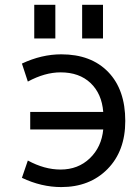

<svg xmlns="http://www.w3.org/2000/svg" viewBox="-20 -759 568 791"><path d="M104.5 -225.6V-297.9H405.3Q399.4 -373 353 -417Q306.6 -460.9 229.5 -460.9Q165 -460.9 94.7 -422.9L70.3 -497.1Q151.4 -535.2 232.4 -535.2Q355.5 -535.2 425.8 -462.4Q496.1 -389.6 496.1 -260.7Q496.1 -136.7 422.9 -62.5Q349.6 11.7 232.4 11.7Q150.4 11.7 70.3 -26.4L94.7 -97.7Q163.1 -60.5 229.5 -60.5Q301.8 -60.5 350.1 -106.9Q398.4 -153.3 405.3 -225.6ZM121.1 -600.6V-739.3H208V-600.6ZM318.4 -600.6V-739.3H404.3V-600.6Z"/></svg>

Font: irohakakuC Regular
Style: Regular
Weight: 400
Designer: [Source Han Sans]
Ryoko NISHIZUKA Ë•øÂ°öÊ∂ºÂ≠ê (kana & ideographs); Paul D. Hunt (Latin, Greek & Cyrillic); Wenlong ZHAN
Version: Version 1.001.20160904